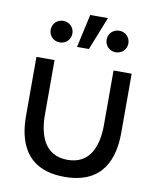

<svg xmlns="http://www.w3.org/2000/svg" viewBox="-88 -857 770 939"><g transform="rotate(10 296.5 -387.0)"><path d="M283.5 -787.5H371.5L306 -622.5H247ZM159.5 -629.5C190 -629.5 213.5 -653 213.5 -683C213.5 -713 190 -736.5 159.5 -736.5C128.5 -736.5 105.5 -713 105.5 -683C105.5 -653 128.5 -629.5 159.5 -629.5ZM437.5 -629.5C468 -629.5 491.5 -653 491.5 -683C491.5 -713 468 -736.5 437.5 -736.5C406.5 -736.5 383.5 -713 383.5 -683C383.5 -653 406.5 -629.5 437.5 -629.5ZM60 -246.5C60 -122 102.5 14 296.5 14C490.5 14 533 -122 533 -246.5V-540H443V-269.5C443 -168 410.5 -70.5 296.5 -70.5C182.5 -70.5 150 -168 150 -269.5V-540H60Z"/></g></svg>

Font: Hauora Medium
Style: Regular
Weight: 500
Designer: Wayne Shih
Foundry: WCYS
Version: Version 1.001;hotconv 1.0.109;makeotfexe 2.5.65596